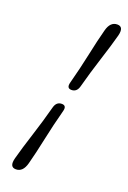

<svg xmlns="http://www.w3.org/2000/svg" viewBox="-173 -825 690 1034"><g transform="rotate(20 172.5 -308.0)"><path d="M238 -387Q228.5 -352 198 -352Q169 -352 178.5 -387Q202.5 -477 220.8 -563.5Q239 -650 256 -713.5Q270 -768 310.5 -768Q349 -768 335 -713.5Q318 -650 290 -563.2Q262 -476.5 238 -387ZM135.5 -229.5Q145 -264 175.5 -264Q204.5 -264 195 -229.5Q171 -139.5 152.8 -52.8Q134.5 34 117.5 97.5Q103 152 63 152Q24 152 38.5 97.5Q55.5 34 83.5 -52.8Q111.5 -139.5 135.5 -229.5Z"/></g></svg>

Font: Fraunces 9pt SuperSoft
Style: Italic
Weight: 400
Italic angle: -16°
Version: Version 1.000;[b76b70a41]